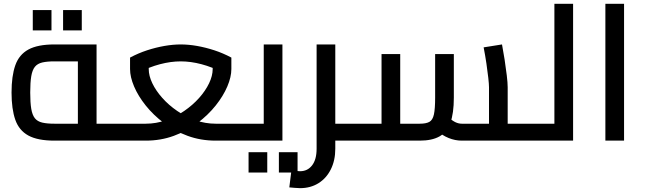

<svg xmlns="http://www.w3.org/2000/svg" viewBox="-20 -731 3358 998"><path d="M263 0Q176 0 127.5 -26.5Q79 -53 59.5 -108.5Q40 -164 40 -250Q40 -336 59.5 -391.5Q79 -447 127.5 -473.5Q176 -500 263 -500H481.9V0H384.8V-454.9L436.8 -412H263Q224.1 -412 199.5 -406.2Q174.9 -400.4 161.4 -383.8Q148 -367.1 142.5 -334.9Q137.1 -302.6 137.1 -250Q137.1 -197.4 142.5 -165.1Q148 -132.9 161.4 -116.2Q174.9 -99.6 199.5 -93.8Q224.1 -88 263 -88H593.2V0ZM593.2 0V-88Q605.9 -88 609.6 -76.1Q613.2 -64.2 613.2 -44Q613.2 -23.8 609.6 -11.9Q605.9 0 593.2 0ZM150.4 -573V-678.8H247.6V-573ZM307.9 -573V-678.8H405.1V-573Z M593 0V-88H737.6Q791.8 -88 842.9 -106.1Q894 -124.2 937.9 -154.5Q981.8 -184.7 1015 -221.9Q1048.1 -259.1 1066.8 -298.1Q1085.5 -337.1 1085.5 -372V-431.7L1137.8 -354.1Q1083.3 -382.3 1027.4 -397.2Q971.6 -412 919.3 -412Q867.7 -412 811.5 -397.2Q755.3 -382.3 700.9 -354.1L753.1 -431.7V-372Q753.1 -337.1 771.8 -298.1Q790.5 -259.1 823.7 -221.9Q856.8 -184.7 900.8 -154.5Q944.7 -124.2 995.7 -106.1Q1046.8 -88 1101 -88H1239.3V0H1101Q1023 0 955 -25Q887 -50 832 -91.5Q777 -133 737.5 -182.5Q698 -232 677 -281.5Q656 -331 656 -372V-431.7Q699 -454.7 744.6 -469.6Q790.2 -484.4 834.7 -492.2Q879.3 -500 919.3 -500Q960.3 -500 1004.4 -492.2Q1048.5 -484.4 1094.1 -469.6Q1139.6 -454.7 1182.6 -431.7V-372Q1182.6 -331 1161.6 -281.5Q1140.6 -232 1101.1 -182.5Q1061.6 -133 1006.6 -91.5Q951.6 -50 883.6 -25Q815.6 0 737.6 0ZM593 0Q580.6 0 576.8 -11.9Q573 -23.8 573 -44Q573 -64.2 576.8 -76.1Q580.6 -88 593 -88ZM1239.3 0V-88Q1252 -88 1255.6 -76.1Q1259.3 -64.2 1259.3 -44Q1259.3 -23.8 1255.6 -11.9Q1252 0 1239.3 0Z M1239 0V-88H1396.7L1350.9 -51.4V-500H1448V0ZM1239 0Q1226.6 0 1222.8 -11.9Q1219 -23.8 1219 -44Q1219 -64.2 1222.8 -76.1Q1226.6 -88 1239 -88ZM1272 165.8V60H1369.2V165.8ZM1429.6 165.8V60H1526.7V165.8Z M1722.8 0V-88H1834.7V0ZM1539.8 247Q1526.8 247 1512.3 245.5Q1497.8 244 1483.8 243L1494.7 155.7Q1510 156.7 1521 157.8Q1532 159 1539.8 159Q1578.6 159 1602.1 128.7Q1625.7 98.3 1625.7 42V-500H1722.8V42Q1722.8 103 1699.5 149.5Q1676.2 196 1635 221.5Q1593.8 247 1539.8 247ZM1834.7 0V-88Q1847.5 -88 1851.1 -76.1Q1854.7 -64.2 1854.7 -44Q1854.7 -23.8 1851.1 -11.9Q1847.5 0 1834.7 0Z M2618.9 0V-88H2730.8V0ZM2380.5 0Q2345.7 0 2312.1 -13.6Q2278.5 -27.1 2247.2 -54.8L2311.6 -120.6Q2332.9 -102.3 2348.7 -95.1Q2364.5 -88 2380.5 -88H2549.9L2521.8 -57.1V-277.4Q2521.8 -293.4 2518.1 -326.2Q2514.4 -359 2508.4 -400.5Q2502.3 -442 2493.9 -484.8L2589.4 -500Q2596.2 -464.7 2602.9 -421.4Q2609.5 -378 2614.2 -339Q2618.9 -300 2618.9 -277.4V0ZM1835 0V-88H1985.7L1963.2 -64.6V-450H2060.3V0ZM2060.3 0V-88H2161.8Q2194.4 -88 2211.7 -97.4Q2229 -106.8 2235.4 -135.9Q2241.8 -165.1 2241.8 -223.2V-450H2339V-223.2Q2339 -141.8 2320.9 -92.6Q2302.9 -43.4 2264.1 -21.7Q2225.3 0 2161.8 0ZM1835 0Q1822.6 0 1818.8 -11.9Q1815 -23.8 1815 -44Q1815 -64.2 1818.8 -76.1Q1822.6 -88 1835 -88ZM2730.8 0V-88Q2743.6 -88 2747.2 -76.1Q2750.8 -64.2 2750.8 -44Q2750.8 -23.8 2747.2 -11.9Q2743.6 0 2730.8 0Z M2861.7 0V-711.2H2958.9V0ZM2731 0V-88H2861.7V0ZM2731 0Q2718.6 0 2714.8 -11.9Q2711 -23.8 2711 -44Q2711 -64.2 2714.8 -76.1Q2718.6 -88 2731 -88Z M3126.7 0V-711.2H3223.8V0Z"/></svg>

Font: TitilliumWeb ExtraLight
Style: Regular
Weight: 400
Designer: Mohamed Gaber, Accademia di Belle Arti di Urbino and others
Foundry: Kief Type Foundry, Accademia di Belle Arti di Urbino and others
Version: Version 3.000; ttfautohint (v1.8.2)